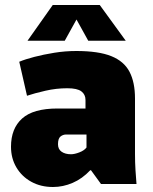

<svg xmlns="http://www.w3.org/2000/svg" viewBox="-20 -736 611 768"><path d="M192 12Q143 12 105 -9Q67 -30 45.5 -66.5Q24 -103 24 -149Q24 -222 68.5 -262Q113 -302 210 -302H322V-336Q322 -358 305.5 -370.5Q289 -383 249 -383Q205 -383 161.5 -373Q118 -363 88 -353L57 -489Q81 -499 117.5 -508.5Q154 -518 197.5 -525Q241 -532 285 -532Q374 -532 425 -511.5Q476 -491 498 -449Q520 -407 520 -342V-119Q520 -87 522 -54.5Q524 -22 526 0H384L344 -55H341Q309 -21 270.5 -4.5Q232 12 192 12ZM264 -119Q278 -119 297.5 -126.5Q317 -134 326 -146V-198H245Q232 -198 222 -190Q212 -182 212 -159Q212 -139 226.5 -129Q241 -119 264 -119ZM90 -573 191 -716H379L483 -573H333L286 -658L239 -573Z"/></svg>

Font: Murecho Black
Style: Regular
Weight: 900
Designer: Neil Summerour
Foundry: Positype
Version: Version 1.010; ttfautohint (v1.8.3)